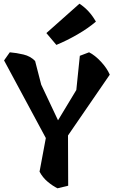

<svg xmlns="http://www.w3.org/2000/svg" viewBox="-20 -1003 619 1039"><path d="M499 -886Q457 -850 399 -816.5Q341 -783 285 -760L231 -824L410 -983Q436 -966 458 -942.5Q480 -919 499 -886ZM574 -599 348 -270 349 2 291 16Q265 3 238 -19.5Q211 -42 194 -74L228 -256L2 -676L33 -720Q69 -717 107 -708Q145 -699 170 -673L203 -545L294 -352L393 -516L412 -701L462 -720Q494 -704 526.5 -669Q559 -634 574 -599Z"/></svg>

Font: Langar
Style: Regular
Weight: 400
Designer: Alessia Mazzarella
Foundry: Typeland
Version: Version 1.001; ttfautohint (v1.8.3)